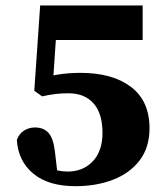

<svg xmlns="http://www.w3.org/2000/svg" viewBox="-20 -650 582 686"><path d="M110.5 -347.7V-362.7Q148.4 -377.4 186.5 -383.5Q224.5 -389.7 267.3 -389.7Q382.3 -389.7 448.3 -339.3Q514.2 -289 514.2 -191.9Q514.2 -123.6 479.4 -77.6Q444.6 -31.6 384.8 -8.2Q325 15.2 249.3 15.2Q153.1 15.2 99 -29.6Q44.9 -74.3 40.2 -150.1Q48.6 -172.9 66.3 -183.7Q84 -194.6 104.6 -194.6Q135.5 -194.6 152.9 -175.6Q170.4 -156.5 176 -110.3L186.6 -19.6L154.6 -52.7Q174.1 -43.9 188.4 -40.5Q202.8 -37.1 222.3 -37.1Q276.8 -37.1 311.5 -73.7Q346.2 -110.3 346.2 -174.7Q346.2 -244.6 314.2 -280.7Q282.1 -316.7 224.7 -316.7Q200.8 -316.7 177.9 -314.1Q155 -311.4 130.5 -305.7L102.5 -325.7L123.5 -630.4H489.7V-507.1H143.5L185.7 -597.6L168.7 -347.7Z"/></svg>

Font: Adobe Variable Font Prototype
Style: Regular
Weight: 389
Designer: Frank Grießhammer
Foundry: Adobe
Version: Version 1.004;hotconv 1.0.113;makeotfexe 2.5.65598